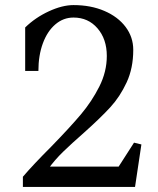

<svg xmlns="http://www.w3.org/2000/svg" viewBox="-20 -735 620 755"><path d="M182 -159Q255 -234 298 -285Q341 -336 370.5 -394.5Q400 -453 400 -515Q400 -581 363.5 -623.5Q327 -666 269 -666Q229 -666 197.5 -639Q166 -612 148.5 -564.5Q131 -517 131 -456H79V-627Q119 -666 172 -690.5Q225 -715 269 -715Q337 -715 390.5 -692Q444 -669 474 -629Q504 -589 504 -539Q504 -467 478 -411Q452 -355 414 -313.5Q376 -272 310 -213Q261 -170 228.5 -138.5Q196 -107 169 -70L149 -80H465L437 -65L507 -174L536 -167L511 0H70V-40Q111 -88 182 -159Z"/></svg>

Font: Wittgenstein
Style: Regular
Weight: 400
Designer: Jörg Drees
Foundry: Jörg Drees
Version: Version 1.003;Glyphs 3.1.2 (3151)